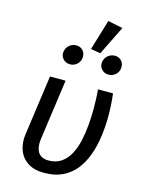

<svg xmlns="http://www.w3.org/2000/svg" viewBox="-135 -1001 835 1094"><g transform="rotate(15 282.0 -453.5)"><path d="M408.4 -527.1H497.3Q501.3 -494.2 503.3 -462.2Q505.3 -430.3 505.3 -397.3Q505.3 -333.2 496.8 -273.1Q488.3 -213 469.3 -161Q450.3 -109 419.3 -70.4Q388.2 -31.9 342.6 -9.9Q297.1 12.1 234.9 12.1Q173.7 12.1 136.1 -13.5Q98.5 -39 84 -80.6Q69.5 -122.1 75.5 -169.1L125.5 -527.1H217.5L167.5 -168.2Q163.5 -135.4 170 -111.5Q176.4 -87.6 193.8 -75.1Q211.2 -62.6 240.1 -62.6Q284.9 -62.6 315.8 -84.1Q346.6 -105.6 366.1 -142.6Q385.5 -179.7 395.4 -225.2Q405.4 -270.6 409.4 -319.6Q413.4 -368.5 413.4 -413.4Q413.4 -440.3 412.4 -469.3Q411.4 -498.2 408.4 -527.1ZM310.7 -739.2 364.7 -918.6 452.3 -900.5 368.1 -729.2ZM224.8 -737.3Q250.9 -737.3 266 -719.2Q281.1 -701.2 277.1 -675Q274.1 -652.9 257 -638.3Q239.8 -623.6 216.7 -623.6Q191.5 -623.6 175.4 -641.7Q159.4 -659.8 163.4 -685Q167.4 -708.1 184.5 -722.7Q201.6 -737.3 224.8 -737.3ZM452.2 -737.3Q478.3 -737.3 493.4 -719.2Q508.5 -701.2 504.5 -675Q501.4 -652.9 484.3 -638.3Q467.2 -623.6 444 -623.6Q418.9 -623.6 402.8 -641.7Q386.7 -659.8 390.7 -685Q394.8 -708.1 412.4 -722.7Q430 -737.3 452.2 -737.3Z"/></g></svg>

Font: Fira Sans Variable
Style: Italic
Weight: 397
Italic angle: -8°
Designer: Carrois Corporate & Edenspiekermann AG
Foundry: Carrois Corporate GbR & Edenspiekermann AG
Version: Version 4.202